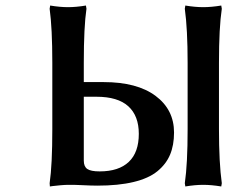

<svg xmlns="http://www.w3.org/2000/svg" viewBox="-20 -671 826 697"><path d="M783.2 -650.9 785.2 -639.2Q774.9 -571.3 774.9 -442.9V-202.1Q774.9 -79.6 785.2 -5.9L783.2 5.9Q747.1 0 717.8 0Q688.5 0 652.8 5.9L650.9 -5.9Q661.1 -75.7 661.1 -202.1V-442.9Q661.1 -565.4 650.9 -639.2L652.8 -650.9Q688.5 -645 717.8 -645Q747.1 -645 783.2 -650.9ZM169.9 -202.1V-442.9Q169.9 -568.8 160.2 -639.2L162.1 -650.9Q197.8 -645 227.1 -645Q255.9 -645 292 -650.9L293.9 -639.2Q284.2 -574.2 284.2 -442.9V-373H356Q477.5 -373 544.7 -323Q611.8 -272.9 611.8 -189.9Q611.8 -144 597.4 -109.6Q583 -75.2 551.3 -49.3Q519.5 -23.4 464.8 -10.3Q410.2 2.9 333 2.9Q312 2.9 273.9 1Q257.8 0 229 0Q216.8 0 199.7 1.5Q182.6 2.9 171.9 4.4L161.1 5.9L160.2 -5.9Q169.9 -72.3 169.9 -202.1ZM284.2 -319.8V-87.9Q284.2 -66.4 296.9 -57.6Q309.6 -48.8 341.8 -48.8Q411.1 -48.8 447.5 -83.3Q483.9 -117.7 483.9 -185.1Q483.9 -250.5 445.8 -285.2Q407.7 -319.8 330.1 -319.8Z"/></svg>

Font: Linear Smooth
Style: Bold
Weight: 700
Designer: Philipp H. Poll, Flanker
Foundry: Philipp H. Poll, reworked by Flanker
Version: Version 1.061 | FøM Fix